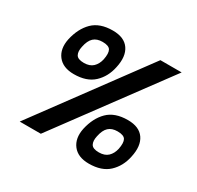

<svg xmlns="http://www.w3.org/2000/svg" viewBox="-144 -822 1029 1001"><g transform="rotate(30 371.0 -322.0)"><path d="M201 -355Q135 -355 104 -395Q73 -435 86 -498Q102 -570 144.5 -612Q187 -654 265 -654Q334 -654 363 -612Q392 -570 376 -498Q363 -435 320.5 -395Q278 -355 201 -355ZM81 0 556 -644H684L208 0ZM217 -432Q252 -432 271.5 -450.5Q291 -469 298 -500Q306 -540 296 -558Q286 -576 248 -576Q214 -576 194.5 -558Q175 -540 167 -500Q160 -469 170 -450.5Q180 -432 217 -432ZM502 10Q436 10 405 -30Q374 -70 387 -133Q403 -205 445.5 -247Q488 -289 566 -289Q635 -289 664 -247Q693 -205 677 -133Q664 -70 621.5 -30Q579 10 502 10ZM518 -67Q553 -67 572.5 -85.5Q592 -104 599 -135Q607 -175 597 -193Q587 -211 549 -211Q515 -211 495.5 -193Q476 -175 468 -135Q461 -104 471 -85.5Q481 -67 518 -67Z"/></g></svg>

Font: Kanit Medium
Style: Italic
Weight: 500
Italic angle: -12°
Designer: Katatrad Team
Foundry: CadsonDemak
Version: Version 2.000; ttfautohint (v1.8.3)